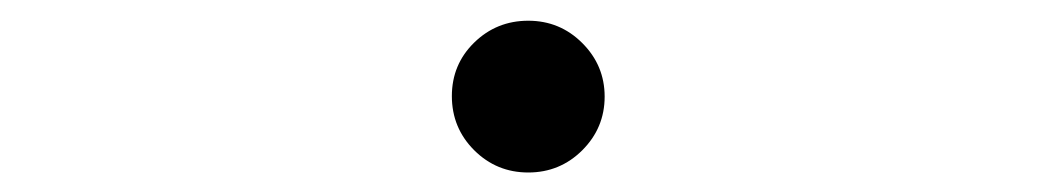

<svg xmlns="http://www.w3.org/2000/svg" viewBox="-20 -455 1040 189"><path d="M424.8 -360.4Q424.8 -391.6 446.8 -413.1Q468.8 -434.6 500 -434.6Q531.2 -434.6 553.2 -412.6Q575.2 -390.6 575.2 -359.9Q575.2 -329.1 553.2 -307.1Q531.2 -285.2 500 -285.2Q468.8 -285.2 446.8 -307.1Q424.8 -329.1 424.8 -360.4Z"/></svg>

Font: Rounded-X Mgen+ 1m medium
Style: Regular
Weight: 500
Designer: [Source Han Sans]
Ryoko NISHIZUKA  (kana & ideographs); Paul D. Hunt (Latin, Greek & Cyrillic); Wenlong ZHANG  (bopomofo
Version: Version 1.059.20150602